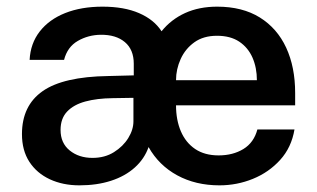

<svg xmlns="http://www.w3.org/2000/svg" viewBox="-20 -547 954 577"><path d="M218.5 10Q169 10 129.8 -8.2Q90.5 -26.5 68.2 -60.8Q46 -95 46 -144Q46 -229.5 108 -273Q170 -316.5 305 -318.5L382 -320.5V-355.5Q382 -398 355.2 -420.5Q328.5 -443 282.5 -442.5Q245 -442 213.8 -424Q182.5 -406 172.5 -367H69Q71.5 -416.5 99.5 -452.5Q127.5 -488.5 176 -507.8Q224.5 -527 288 -527Q353 -527 398 -507.5Q443 -488 465.5 -453Q494 -488.5 536.2 -507.8Q578.5 -527 632.5 -527Q708.5 -527 760.8 -494.5Q813 -462 840 -403.8Q867 -345.5 867 -267.5V-230.5H509Q509 -186.5 523.5 -152.5Q538 -118.5 566.5 -99.2Q595 -80 637 -80Q680 -80 711.5 -99.2Q743 -118.5 753.5 -158H865Q856 -104 822 -66.5Q788 -29 740 -9.5Q692 10 639.5 10Q568 10 512.8 -20Q457.5 -50 426.5 -105Q414 -69.5 385 -43.5Q356 -17.5 313.8 -3.8Q271.5 10 218.5 10ZM258 -72.5Q295 -72.5 322.5 -89.8Q350 -107 365.5 -132.2Q381 -157.5 381 -182.5V-253L318.5 -252Q271.5 -251.5 236.5 -242Q201.5 -232.5 181.8 -211.8Q162 -191 162 -156.5Q162 -117 189.5 -94.8Q217 -72.5 258 -72.5ZM509 -306H752Q752 -343.5 738.8 -373.8Q725.5 -404 699 -421.8Q672.5 -439.5 632 -439.5Q591.5 -439.5 564.2 -420Q537 -400.5 523 -369.8Q509 -339 509 -306Z"/></svg>

Font: Public Sans Thin SemiBold
Style: Regular
Weight: 600
Version: Version 2.001